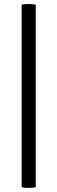

<svg xmlns="http://www.w3.org/2000/svg" viewBox="-20 -798 288 962"><path d="M88.5 -775Q96 -776.5 105.2 -777.2Q114.5 -778 123 -778Q133 -778 142 -777.2Q151 -776.5 159 -775V140Q151 142 142 142.8Q133 143.5 123 143.5Q114.5 143.5 105.2 142.8Q96 142 88.5 140Z"/></svg>

Font: Signika Light Light
Style: Regular
Weight: 300
Version: Version 2.001